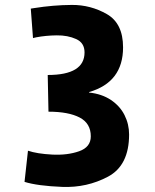

<svg xmlns="http://www.w3.org/2000/svg" viewBox="-20 -733 615 764"><path d="M91.3 -133.3Q127 -121.1 187.5 -117.9Q248 -114.7 294.7 -131.1Q341.3 -147.5 341.3 -190.4Q341.3 -242.2 296.9 -265.4Q252.4 -288.6 172.9 -288.6L169.9 -434.6Q316.4 -434.6 316.4 -524.4Q316.4 -562.5 283 -577.6Q249.5 -592.8 205.8 -592.3Q162.1 -591.8 124 -584.5L111.3 -581.5L102.5 -698.7L115.2 -700.7Q191.4 -712.9 265.9 -713.4Q340.3 -713.9 405 -677Q469.7 -640.1 469.7 -544.4Q469.7 -405.8 334.5 -366.7V-364.7Q385.3 -359.4 421.4 -335.2Q457.5 -311 475.6 -274.9Q493.7 -238.8 493.7 -197.8Q493.7 -74.7 409.7 -30Q325.7 14.6 227.5 10.7Q129.4 6.8 77.6 -9.3Z"/></svg>

Font: DavidDev Light
Style: Regular
Weight: 300
Designer: David.dev
Foundry: David.dev
Version: Version 1.001;FEAKit 1.0